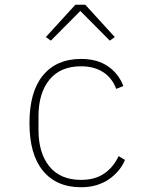

<svg xmlns="http://www.w3.org/2000/svg" viewBox="-20 -776 640 808"><path d="M321 12Q218 12 161 -57Q104 -126 104 -258Q104 -390 161 -459Q218 -528 321 -528Q390 -528 435 -496.5Q480 -465 499 -414L469 -402Q452 -448 414 -472.5Q376 -497 321 -497Q234 -497 188 -440.5Q142 -384 142 -287V-229Q142 -132 188 -75.5Q234 -19 321 -19Q380 -19 419 -46Q458 -73 479 -119L506 -103Q496 -79 479 -58.5Q462 -38 439 -22Q416 -6 386.5 3Q357 12 321 12ZM339 -756 463 -620 442 -605 318 -730 194 -605 173 -620 297 -756Z"/></svg>

Font: IBM Plex Mono ExtLt
Style: Regular
Weight: 200
Monospace: yes
Designer: Mike Abbink, Paul van der Laan, Pieter van Rosmalen
Foundry: Bold Monday
Version: Version 2.3